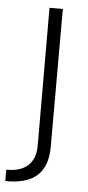

<svg xmlns="http://www.w3.org/2000/svg" viewBox="-81 -535 357 776"><g transform="rotate(5 97.0 -147.5)"><path d="M-29 209C87 211 142 160 142 55V-504H88L89 55C89 126 48 164 -29 163Z"/></g></svg>

Font: Arthouse Owned Light
Style: Regular
Weight: 300
Designer: Jeremy Tribby
Foundry: Tribby Type
Version: Version 1.000;PS 001.000;hotconv 1.0.88;makeotf.lib2.5.64775